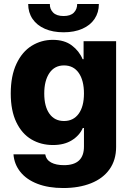

<svg xmlns="http://www.w3.org/2000/svg" viewBox="-20 -738 658 968"><path d="M47.9 40H208Q212.9 67.9 237.8 81.3Q262.7 94.7 302.7 94.7Q403.3 94.7 403.3 1V-92.8H397.5Q380.9 -54.7 342.3 -30.8Q303.7 -6.8 247.1 -6.8Q186.5 -6.8 138.4 -35.2Q90.3 -63.5 62.3 -121.8Q34.2 -180.2 34.2 -266.6Q34.2 -355.5 63 -416.5Q91.8 -477.5 140.1 -507.3Q188.5 -537.1 246.1 -537.1Q304.7 -537.1 342 -509Q379.4 -481 396.5 -439.5H401.4V-530.3H565.4V2.9Q565.4 68.8 532.2 115.5Q499 162.1 438.7 186Q378.4 210 298.8 210Q224.1 210 168.9 188.7Q113.8 167.5 82.8 128.9Q51.8 90.3 47.9 40ZM403.3 -266.6Q403.3 -332.5 377 -370.4Q350.6 -408.2 302.7 -408.2Q255.4 -408.2 229.2 -369.9Q203.1 -331.5 203.1 -266.6Q203.1 -201.2 229.2 -164.6Q255.4 -127.9 302.7 -127.9Q350.1 -127.9 376.7 -164.6Q403.3 -201.2 403.3 -266.6ZM300.8 -575.2Q246.6 -575.2 206.3 -592.8Q166 -610.4 144 -642.8Q122.1 -675.3 122.1 -717.8H231.4Q230.5 -692.4 247.8 -674.8Q265.1 -657.2 300.8 -657.2Q335.4 -657.2 352.3 -674.3Q369.1 -691.4 369.1 -717.8H478.5Q478.5 -675.3 456.8 -642.8Q435.1 -610.4 394.8 -592.8Q354.5 -575.2 300.8 -575.2Z"/></svg>

Font: Pretendard Std ExtraBold
Style: Regular
Weight: 800
Designer: Base glyphs from Inter by Rasmus Andersson; Hangeul glyphs from Noto Sans CJK(Source Han Sans) by Jang Soo-young and Kan
Foundry: Kil Hyung-jin
Version: Version 1.309